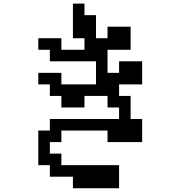

<svg xmlns="http://www.w3.org/2000/svg" viewBox="-20 -879 1040 1040"><path d="M187.5 15.6V-171.9H250V-234.4H625V-296.9H562.5V-359.4H437.5V-296.9H312.5V-359.4H250V-421.9H187.5V-484.4H312.5V-421.9H500V-546.9H250V-609.4H187.5V-671.9H312.5V-609.4H437.5V-671.9H375V-859.4H437.5V-796.9H500V-671.9H562.5V-734.4H687.5V-609.4H562.5V-484.4H625V-546.9H750V-421.9H625V-359.4H687.5V-234.4H750V-109.4H562.5V-171.9H312.5V-109.4H250V-46.9H312.5V15.6H625V140.6H375V78.1H250V15.6Z"/></svg>

Font: KH Dot Dougenzaka 16
Style: Regular
Weight: 400
Designer: Original version for X68000 by Keitarou Hiraki (http://hp.vector.co.jp/authors/VA000874/) / TrueType conversion by Homem
Version: Version 1.00.20150527